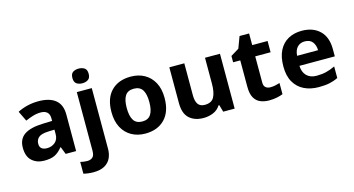

<svg xmlns="http://www.w3.org/2000/svg" viewBox="-99 -1183 3408 1846"><g transform="rotate(-15 1605.0 -260.0)"><path d="M302 -557Q412 -557 470.5 -509.5Q529 -462 529 -364V0H425L396 -74H392Q357 -30 318 -10Q279 10 211 10Q138 10 90 -32.5Q42 -75 42 -163Q42 -250 103 -291.5Q164 -333 286 -337L381 -340V-364Q381 -407 358.5 -427Q336 -447 296 -447Q256 -447 218 -435.5Q180 -424 142 -407L93 -508Q137 -531 190.5 -544Q244 -557 302 -557ZM323 -251Q251 -249 223 -225Q195 -201 195 -162Q195 -128 215 -113.5Q235 -99 267 -99Q315 -99 348 -127.5Q381 -156 381 -208V-253Z M676 -687Q676 -729 699.5 -744.5Q723 -760 757 -760Q790 -760 814 -744.5Q838 -729 838 -687Q838 -646 814 -630Q790 -614 757 -614Q723 -614 699.5 -630Q676 -646 676 -687ZM638 240Q613 240 585.5 236.5Q558 233 540 228V111Q558 115 574 117.5Q590 120 610 120Q640 120 661 103Q682 86 682 37V-546H831V59Q831 109 812 150Q793 191 750.5 215.5Q708 240 638 240Z M1483 -274Q1483 -138 1411.5 -64Q1340 10 1217 10Q1141 10 1081.5 -23Q1022 -56 988 -119.5Q954 -183 954 -274Q954 -410 1025 -483Q1096 -556 1220 -556Q1297 -556 1356 -523Q1415 -490 1449 -427.5Q1483 -365 1483 -274ZM1106 -274Q1106 -193 1132.5 -151.5Q1159 -110 1219 -110Q1278 -110 1304.5 -151.5Q1331 -193 1331 -274Q1331 -355 1304.5 -395.5Q1278 -436 1218 -436Q1159 -436 1132.5 -395.5Q1106 -355 1106 -274Z M2107 -546V0H1993L1973 -70H1965Q1939 -28 1893.5 -9Q1848 10 1797 10Q1709 10 1656 -37.5Q1603 -85 1603 -190V-546H1752V-227Q1752 -169 1773 -139Q1794 -109 1840 -109Q1908 -109 1933 -155.5Q1958 -202 1958 -289V-546Z M2493 -109Q2518 -109 2541 -114Q2564 -119 2587 -126V-15Q2563 -5 2527.5 2.5Q2492 10 2450 10Q2401 10 2362.5 -6Q2324 -22 2301.5 -61.5Q2279 -101 2279 -171V-434H2208V-497L2290 -547L2333 -662H2428V-546H2581V-434H2428V-171Q2428 -140 2446 -124.5Q2464 -109 2493 -109Z M2922 -556Q3035 -556 3101 -491.5Q3167 -427 3167 -308V-236H2815Q2817 -173 2852.5 -137Q2888 -101 2951 -101Q3004 -101 3047 -111.5Q3090 -122 3136 -144V-29Q3096 -9 3051.5 0.5Q3007 10 2944 10Q2862 10 2799 -20.5Q2736 -51 2700 -113Q2664 -175 2664 -269Q2664 -365 2696.5 -428.5Q2729 -492 2787 -524Q2845 -556 2922 -556ZM2923 -450Q2880 -450 2851.5 -422Q2823 -394 2818 -335H3027Q3026 -385 3001 -417.5Q2976 -450 2923 -450Z"/></g></svg>

Font: Noto Sans Ol Chiki
Style: Bold
Weight: 700
Designer: Monotype Design Team, Lewis McGuffie
Foundry: Monotype Imaging Inc.
Version: Version 2.003; ttfautohint (v1.8.4.7-5d5b)